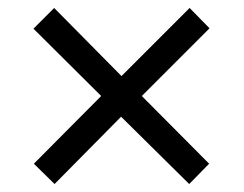

<svg xmlns="http://www.w3.org/2000/svg" viewBox="-20 -594 612 482"><path d="M456 -574 506 -523 336 -353 505 -183 455 -132 284 -301 117 -132 65 -183 234 -353 64 -522 116 -574 285 -403Z"/></svg>

Font: Noto Sans Old Persian
Style: Regular
Weight: 400
Designer: Monotype Design Team
Foundry: Monotype Imaging Inc.
Version: Version 2.001; ttfautohint (v1.8.4.7-5d5b)